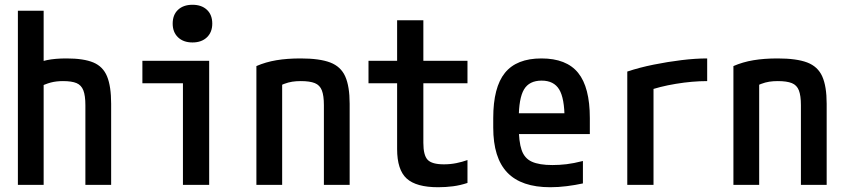

<svg xmlns="http://www.w3.org/2000/svg" viewBox="-20 -775 3540 805"><path d="M338 -334Q338 -374 329.5 -396Q321 -418 301 -426.5Q281 -435 244 -435Q216 -435 193 -429Q170 -423 133 -405L109 -498Q143 -516 177 -523Q211 -530 259 -530Q331 -530 371.5 -513Q412 -496 429 -454.5Q446 -413 446 -340V0H338ZM55 0V-730H163V0Z M747 0V-426H577V-520H857V0ZM787 -597Q749 -597 726.5 -618.5Q704 -640 704 -676Q704 -713 726.5 -734Q749 -755 787 -755Q825 -755 847.5 -734Q870 -713 870 -676Q870 -640 847.5 -618.5Q825 -597 787 -597Z M1055 -498Q1094 -515 1139 -522.5Q1184 -530 1240 -530Q1320 -530 1364.5 -513Q1409 -496 1427.5 -454.5Q1446 -413 1446 -340V0H1338V-334Q1338 -374 1329.5 -396Q1321 -418 1300 -426.5Q1279 -435 1241 -435Q1222 -435 1205.5 -432.5Q1189 -430 1170.5 -423Q1152 -416 1126 -402L1163 -470V0H1055Z M1817 10Q1725 10 1685 -26.5Q1645 -63 1645 -150V-426H1525V-520H1645V-690H1755V-520H1940V-426H1755V-176Q1755 -124 1773 -105Q1791 -86 1841 -86Q1868 -86 1893 -91Q1918 -96 1940 -104V-8Q1910 2 1879.5 6Q1849 10 1817 10Z M2287 10Q2166 10 2107 -51.5Q2048 -113 2048 -240V-280Q2048 -409 2097 -469.5Q2146 -530 2250 -530Q2355 -530 2404 -469.5Q2453 -409 2453 -280V-213H2101V-300H2368L2347 -271V-276Q2347 -363 2324.5 -400Q2302 -437 2251 -437Q2199 -437 2177 -400Q2155 -363 2155 -276V-245Q2155 -181 2167 -146Q2179 -111 2210 -97Q2241 -83 2296 -83Q2325 -83 2355 -86.5Q2385 -90 2424 -100V-6Q2392 1 2356.5 5.5Q2321 10 2287 10Z M2610 -475Q2661 -492 2720.5 -504Q2780 -516 2838 -523Q2896 -530 2945 -530V-435Q2883 -435 2813.5 -423.5Q2744 -412 2693 -393L2720 -444V0H2610Z M3055 -498Q3094 -515 3139 -522.5Q3184 -530 3240 -530Q3320 -530 3364.5 -513Q3409 -496 3427.5 -454.5Q3446 -413 3446 -340V0H3338V-334Q3338 -374 3329.5 -396Q3321 -418 3300 -426.5Q3279 -435 3241 -435Q3222 -435 3205.5 -432.5Q3189 -430 3170.5 -423Q3152 -416 3126 -402L3163 -470V0H3055Z"/></svg>

Font: M PLUS 1 Code Medium
Style: Regular
Weight: 500
Designer: Coji Morishita
Foundry: UNDERFOREST DESIGN
Version: Version 1.002